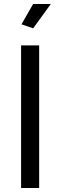

<svg xmlns="http://www.w3.org/2000/svg" viewBox="-20 -936 300 956"><path d="M175 0V-710H85V0ZM233 -916H145L87 -815L145 -795Z"/></svg>

Font: Raleway Med
Style: Regular
Weight: 500
Designer: Matt McInerney, Pablo Impallari, Rodrigo Fuenzalida
Foundry: Matt McInerney, Pablo Impallari, Rodrigo Fuenzalida
Version: Version 3.00 July 28, 2015